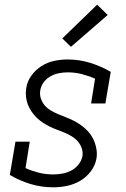

<svg xmlns="http://www.w3.org/2000/svg" viewBox="-20 -792 540 820"><path d="M208 8Q157 8 110.5 -6Q64 -20 22 -45L46 -187H107L89 -74Q116 -62 145.5 -54.5Q175 -47 207 -47Q226 -47 245.5 -50.5Q265 -54 283 -63Q301 -72 314.5 -88.5Q328 -105 332 -124Q335 -142 329 -159Q323 -176 312 -188.5Q301 -201 286 -210Q271 -219 255.5 -225.5Q240 -232 223.5 -238Q207 -244 192 -251.5Q177 -259 162.5 -268.5Q148 -278 136 -290Q124 -302 114.5 -316Q105 -330 99 -345.5Q93 -361 91 -379Q89 -397 92 -415Q96 -444 114 -469Q132 -494 157.5 -510Q183 -526 211.5 -532Q240 -538 269 -538Q319 -538 365.5 -523.5Q412 -509 453 -485L430 -350H369L386 -456Q359 -468 329.5 -475.5Q300 -483 269 -483Q251 -483 232.5 -479.5Q214 -476 196.5 -466.5Q179 -457 167 -441Q155 -425 152 -406Q149 -388 154.5 -371.5Q160 -355 171 -342Q182 -329 196.5 -320.5Q211 -312 227 -305Q243 -298 259 -292Q275 -286 290.5 -278.5Q306 -271 320 -261.5Q334 -252 346.5 -240.5Q359 -229 368.5 -215Q378 -201 384 -185Q390 -169 392.5 -151.5Q395 -134 392 -115Q387 -86 368 -60.5Q349 -35 322 -19.5Q295 -4 265.5 2Q236 8 208 8ZM283 -592 246 -628 395 -772 440 -728Z"/></svg>

Font: Iosevka Slab Light
Style: Italic
Weight: 300
Italic angle: -9°
Monospace: yes
Designer: Belleve Invis
Foundry: Belleve Invis
Version: Version 11.1.1; ttfautohint (v1.8.3)